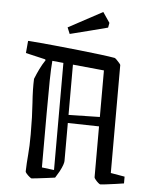

<svg xmlns="http://www.w3.org/2000/svg" viewBox="-55 -820 685 875"><g transform="rotate(5 288.0 -383.0)"><path d="M94 -444Q104 -469 114.5 -490.5Q125 -512 139 -533L137 -537L47 -558L52 -614Q109 -610 169.5 -604Q230 -598 286 -592Q342 -586 386 -580.5Q430 -575 452 -571Q455 -570 461.5 -563.5Q468 -557 474 -550Q480 -543 480 -541V-47L544 -36V-5Q532 -3 507.5 0.5Q483 4 462 6.5Q441 9 437 9Q434 9 427 3Q420 -3 414 -10.5Q408 -18 408 -21V-254L265 -257V-83Q265 -77 261 -65Q257 -53 247 -34L229 -4Q216 -2 191.5 1Q167 4 146.5 6.5Q126 9 122 9Q120 9 112.5 3Q105 -3 99 -10Q93 -17 93 -20Q94 -59 97.5 -97.5Q101 -136 101 -191Q101 -273 96.5 -334.5Q92 -396 94 -444ZM165 -45 221 -38V-528L170 -533Q167 -502 166 -444Q165 -386 165 -289.5Q165 -193 165 -45ZM408 -510 265 -524V-294L408 -297ZM238 -662 226 -691 382 -775 414 -728 410 -706Q374 -696 327 -684.5Q280 -673 238 -662Z"/></g></svg>

Font: Grenze Gotisch Light
Style: Regular
Weight: 300
Designer: Renata Polastri
Foundry: Omnibus-Type
Version: Version 1.001